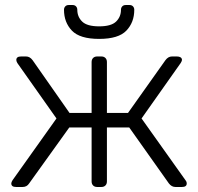

<svg xmlns="http://www.w3.org/2000/svg" viewBox="-20 -745 789 765"><path d="M719 -27Q724 -21 724 -14Q724 0 705 0H679Q664 0 653 -14L495 -237H406V-22Q406 -12 400 -6Q394 0 384 0H367Q357 0 351 -6Q345 -12 345 -22V-237H256L96 -14Q87 0 70 0H44Q25 0 25 -14Q25 -19 30 -27L205 -273L49 -494Q45 -501 45 -506Q45 -520 64 -520H84Q99 -520 110 -505L257 -295H345V-498Q345 -508 351 -514Q357 -520 367 -520H384Q394 -520 400 -514Q406 -508 406 -498V-295H490L639 -505Q650 -520 665 -520H685Q694 -520 699.5 -516.5Q705 -513 705 -506Q705 -502 700 -494L544 -273ZM375 -590Q298 -590 266.5 -623Q235 -656 235 -706Q235 -714 240 -719.5Q245 -725 254 -725H269Q278 -725 283 -719.5Q288 -714 288 -706Q288 -678 307.5 -659Q327 -640 375 -640Q423 -640 442.5 -659Q462 -678 462 -706Q462 -714 467 -719.5Q472 -725 481 -725H496Q505 -725 510 -719.5Q515 -714 515 -706Q515 -656 483.5 -623Q452 -590 375 -590Z"/></svg>

Font: Rubik AZ
Style: Regular
Weight: 300
Designer: Hubert and Fischer
Foundry: Hubert & Fischer
Version: Version 2.000